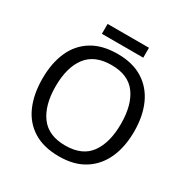

<svg xmlns="http://www.w3.org/2000/svg" viewBox="-191 -1020 1164 1194"><g transform="rotate(30 390.5 -422.5)"><path d="M720 -358Q720 -247 682.5 -164.5Q645 -82 572 -36Q499 10 391 10Q280 10 206.5 -36Q133 -82 97 -165Q61 -248 61 -359Q61 -469 97 -551Q133 -633 206.5 -679Q280 -725 392 -725Q499 -725 572 -679.5Q645 -634 682.5 -551.5Q720 -469 720 -358ZM156 -358Q156 -223 213 -145.5Q270 -68 391 -68Q513 -68 569 -145.5Q625 -223 625 -358Q625 -493 569 -569.5Q513 -646 392 -646Q271 -646 213.5 -569.5Q156 -493 156 -358ZM539 -855V-784H242V-855Z"/></g></svg>

Font: Noto Sans Old South Arabian
Style: Regular
Weight: 400
Designer: Monotype Design Team
Foundry: Monotype Imaging Inc.
Version: Version 2.001; ttfautohint (v1.8.4.7-5d5b)